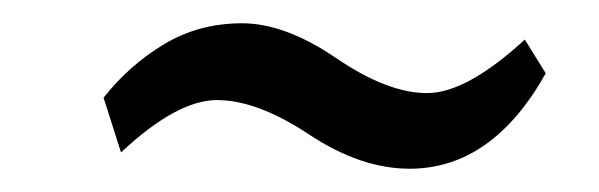

<svg xmlns="http://www.w3.org/2000/svg" viewBox="-20 -371 515 165"><path d="M332 -226Q290 -226 245.5 -255.5Q201 -285 166.5 -285Q132 -285 84 -240L69 -287Q91 -315 121 -333Q151 -351 188 -351Q225 -351 269 -321Q313 -291 347 -291Q381 -291 431 -337L449 -308Q403 -226 332 -226Z"/></svg>

Font: Gudea
Style: Italic
Weight: 400
Version: Version 1.002